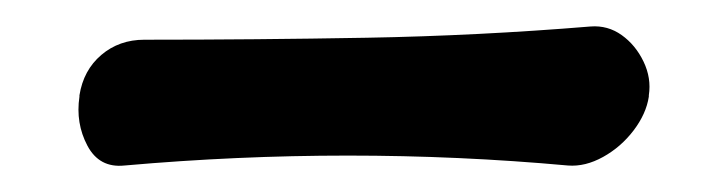

<svg xmlns="http://www.w3.org/2000/svg" viewBox="-20 -740 540 145"><path d="M470 -667Q468 -654 458.5 -641.5Q449 -629 435.5 -621.5Q422 -614 409 -615Q244 -630 74 -615Q55 -613 46 -630Q37 -647 40 -667V-668Q43 -687 56.5 -698.5Q70 -710 89 -710Q173 -710 257 -711.5Q341 -713 426 -720Q439 -721 449.5 -713.5Q460 -706 466 -693.5Q472 -681 470 -668Z"/></svg>

Font: Winky Sans Medium
Style: Italic
Weight: 500
Italic angle: -8.97852°
Designer: Simon Atzbach
Foundry: typofactur
Version: Version 1.205